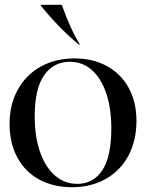

<svg xmlns="http://www.w3.org/2000/svg" viewBox="-20 -767 610 802"><path d="M20 -250Q20 -330 54 -392Q88 -454 149.5 -488.5Q211 -523 292 -523Q368 -523 426.5 -491Q485 -459 517.5 -400Q550 -341 550 -262Q550 -180 516.5 -117Q483 -54 421.5 -19.5Q360 15 280 15Q203 15 144 -17Q85 -49 52.5 -109Q20 -169 20 -250ZM303 1Q370 1 407.5 -56Q445 -113 445 -230Q445 -315 423.5 -378Q402 -441 363 -475Q324 -509 272 -509Q204 -509 164.5 -453Q125 -397 125 -280Q125 -195 147.5 -131.5Q170 -68 210 -33.5Q250 1 303 1ZM309 -581Q226 -650 150 -744V-747H238Q275 -643 314 -581Z"/></svg>

Font: Nyght Serif
Style: Regular
Weight: 400
Designer: Maksym Kobuzan
Version: Version 0.410